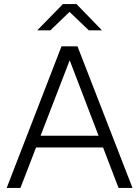

<svg xmlns="http://www.w3.org/2000/svg" viewBox="-20 -929 688 949"><path d="M13 0 284 -700H363L635 0H566L318 -648H331L81 0ZM122 -200 145 -258H504L527 -200ZM164 -779 291 -909H358L484 -779H419L305 -888H342L229 -779Z"/></svg>

Font: SUSE Light
Style: Regular
Weight: 300
Designer: Rene Bieder
Foundry: SUSE
Version: Version 1.000